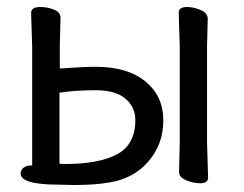

<svg xmlns="http://www.w3.org/2000/svg" viewBox="-20 -508 698 549"><path d="M165 -39Q263 -39 315 -67Q367 -95 367 -165Q367 -202 338.5 -226Q310 -250 254 -250Q195 -250 150 -243V-40ZM192 21 148 20Q39 20 39 -12Q39 -22 47.5 -28.5Q56 -35 69 -35L76 -34Q72 -34 72 -29V-374L69 -471Q69 -488 95 -488Q116 -488 134.5 -480.5Q153 -473 153 -457L151 -378V-312Q218 -317 253 -317Q345 -317 396 -275Q447 -233 447 -164Q447 -96 404.5 -46.5Q362 3 291 14Q251 21 192 21ZM552 16Q533 16 512.5 7.5Q492 -1 492 -16L494 -101V-375L491 -472Q491 -488 515 -488Q533 -488 553.5 -479.5Q574 -471 574 -454L572 -375V-101L575 0Q575 16 552 16Z"/></svg>

Font: LXGW WenKai Lite Medium
Style: Regular
Weight: 500
Designer: LXGW / Fontworks Inc.
Foundry: LXGW / Fontworks Inc.
Version: Version 1.511; March 25, 2025